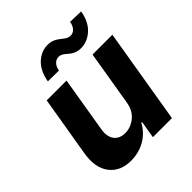

<svg xmlns="http://www.w3.org/2000/svg" viewBox="-207 -892 1036 1036"><g transform="rotate(-45 311.0 -374.5)"><path d="M47.6 -198.2 105.8 -545.5H257.1L203.8 -225.1Q199.9 -201 203.5 -181.6Q207 -162.3 217.2 -148.8Q227.3 -135.3 243.6 -128Q259.9 -120.7 281.2 -120.7Q322.4 -120.7 358.3 -149.1Q394.5 -177.6 403.4 -232.2L455.6 -545.5H606.9L516 0H370.7L387.1 -99.1H381.4Q367.9 -73.5 348.4 -53.6Q328.8 -33.7 305 -20.2Q281.2 -6.7 254.1 0.2Q226.9 7.1 198.2 7.1Q116.5 7.1 74.2 -47.9Q32.3 -103 47.6 -198.2ZM233.3 -718Q272.4 -754.3 321 -754.3Q337.7 -754.3 350.3 -750.4Q362.9 -746.4 373.2 -740.4Q383.5 -734.4 391.9 -727.6Q400.2 -720.9 408.4 -714.8Q416.5 -708.8 425.1 -704.9Q433.6 -701 443.9 -701Q464.1 -701 477.6 -716.4Q491.1 -731.9 494.7 -756L576.7 -753.6Q565 -686.1 525.9 -650.2Q486.5 -614 437.9 -613.3Q420.1 -613.3 407.1 -617.2Q394.2 -621.1 384.4 -627.1Q374.6 -633.2 367 -639.9Q359.4 -646.7 351.7 -652.7Q344.1 -658.7 335.8 -662.6Q327.4 -666.5 316.4 -666.5Q297.9 -666.5 284.3 -652Q270.6 -637.4 266.3 -612.6L182.9 -613.6Q194.2 -681.1 233.3 -718Z"/></g></svg>

Font: Inter P
Style: Bold Italic
Weight: 700
Italic angle: 9.39999°
Designer: Rasmus Andersson
Foundry: rsms
Version: Version 3.018;git-588b23468